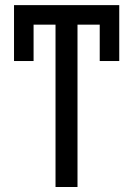

<svg xmlns="http://www.w3.org/2000/svg" viewBox="-20 -748 533 768"><path d="M290 -727.5V0H202.1V-727.5ZM457 -727.5V-649.4H36.1V-727.5ZM457 -727.5V-503.9H378.9V-727.5ZM114.3 -727.5V-503.9H36.1V-727.5Z"/></svg>

Font: Inter Tight
Style: Regular
Weight: 400
Designer: Rasmus Andersson
Foundry: rsms
Version: Version 3.002